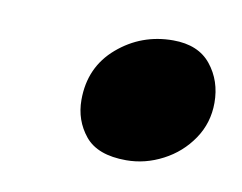

<svg xmlns="http://www.w3.org/2000/svg" viewBox="-36 -547 320 254"><g transform="rotate(10 124.0 -420.5)"><path d="M145.5 -337.5Q107 -337.5 90.2 -358Q73.5 -378.5 73.5 -406Q73.5 -450 105.2 -477.2Q137 -504.5 179.5 -504.5Q213.5 -504.5 230.5 -483.2Q247.5 -462 247.5 -432.5Q247.5 -405.5 232.8 -383.8Q218 -362 194.5 -349.8Q171 -337.5 145.5 -337.5Z"/></g></svg>

Font: Grandstander
Style: Bold Italic
Weight: 700
Italic angle: -15°
Designer: Tyler Finck
Foundry: Etcetera Type Co
Version: Version 1.200; ttfautohint (v1.8.3)